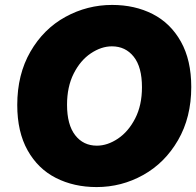

<svg xmlns="http://www.w3.org/2000/svg" viewBox="-20 -746 796 779"><path d="M50 -320Q50 -444 103.5 -536.5Q157 -629 245.5 -677.5Q334 -726 435 -726Q527 -726 599.5 -689Q672 -652 714 -577Q756 -502 756 -393Q756 -270 702.5 -177.5Q649 -85 561 -36Q473 13 372 13Q280 13 207 -24Q134 -61 92 -136Q50 -211 50 -320ZM556 -392Q556 -474 522.5 -516Q489 -558 434 -558Q391 -558 348.5 -529.5Q306 -501 279 -447.5Q252 -394 252 -321Q252 -240 285 -197.5Q318 -155 373 -155Q416 -155 458.5 -183.5Q501 -212 528.5 -265.5Q556 -319 556 -392Z"/></svg>

Font: Nebula Sans Black
Style: Regular
Weight: 900
Italic angle: -9°
Designer: Paul D. Hunt for Adobe (as Source Sans)
Foundry: Nebula Entertainment & Broadcasting LLC
Version: Version 1.010